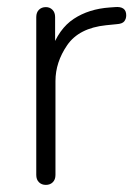

<svg xmlns="http://www.w3.org/2000/svg" viewBox="-20 -515 375 540"><path d="M109 5Q97 5 89.5 -2.5Q82 -10 82 -23V-467Q82 -480 89.5 -487.5Q97 -495 109 -495Q120 -495 127.5 -487.5Q135 -480 135 -467V-353L124 -373Q145 -434 187.5 -462Q230 -490 289 -494L303 -495Q335 -498 335 -472Q335 -462 329.5 -455Q324 -448 308 -447L278 -444Q202 -436 169 -388Q136 -340 136 -287V-23Q136 -10 128.5 -2.5Q121 5 109 5Z"/></svg>

Font: Nunito VF Beta Light
Style: Regular
Weight: 300
Designer: Vernon Adams
Foundry: newtypography
Version: Version 3.001